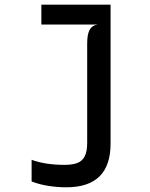

<svg xmlns="http://www.w3.org/2000/svg" viewBox="-20 -566 640 817"><path d="M450.5 -546V45.5Q450.5 231 262 231Q224 231 184.8 224.8Q145.5 218.5 114.5 206V114Q173 135.5 255 135.5Q288.5 135.5 309.2 127.5Q330 119.5 340.5 99Q351 78.5 351 41.5V-381.5Q351 -419.5 361.2 -438.8Q371.5 -458 395 -461.5H156V-546Z"/></svg>

Font: SplineSansMono30
Style: Regular
Weight: 400
Designer: Eben Sorkin, Mirko Velimirovic
Foundry: Sorkin Type
Version: Version 1.000